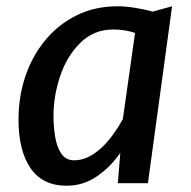

<svg xmlns="http://www.w3.org/2000/svg" viewBox="-20 -584 609 612"><path d="M192.5 8Q115.5 8 77.2 -48.2Q39 -104.5 39 -202.5Q39 -276.5 61.2 -341.8Q83.5 -407 125.2 -457Q167 -507 225 -535.5Q283 -564 355 -564Q380 -564 411 -559Q442 -554 467 -547L528.5 -564L451.5 0H355.5L363.5 -97Q333.5 -53 289.8 -22.5Q246 8 192.5 8ZM216.5 -73Q240 -73 261.8 -83.8Q283.5 -94.5 303.2 -112.8Q323 -131 340.2 -154.8Q357.5 -178.5 371.5 -204L410.5 -479Q378 -490 341 -490Q278.5 -490 235.5 -447Q192.5 -404 171.5 -340.8Q150.5 -277.5 150.5 -214.5Q150.5 -179.5 156 -147Q161.5 -114.5 175.8 -93.8Q190 -73 216.5 -73Z"/></svg>

Font: Koeln Type Sans
Style: Italic
Weight: 400
Italic angle: -7.5°
Designer: Eben Sorkin
Foundry: Eben Sorkin
Version: Version 2.001